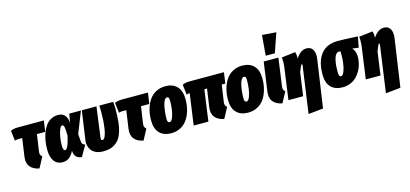

<svg xmlns="http://www.w3.org/2000/svg" viewBox="-82 -1486 5009 2346"><g transform="rotate(-15 2423.0 -313.0)"><path d="M318.8 -395 288.1 -186Q284.2 -158.7 289.6 -143.1Q294.9 -127.4 312 -115.2L240.2 19Q163.6 4.9 126 -42Q88.4 -88.9 100.1 -168.9L132.8 -395H82Q60.5 -395 38.1 -387.2L22.9 -516.1Q63 -534.2 108.9 -534.2H443.8L423.8 -395Z M626 -554.2Q682.6 -554.2 712.6 -519Q742.7 -483.9 745.6 -419.9L764.6 -534.2H912.6L805.7 -264.2L813 -171.9Q814.9 -146.5 825.9 -134.5Q836.9 -122.6 856 -119.1L776.9 19Q731.4 13.2 707.8 -9.8Q684.1 -32.7 680.7 -76.2L679.7 -86.9Q651.9 -32.7 617.4 -6.8Q583 19 534.7 19Q467.3 19 429 -31.5Q390.6 -82 390.6 -178.2Q390.6 -231.9 398.2 -283.2Q405.8 -334.5 423.8 -384.3Q441.9 -434.1 468.3 -471.2Q494.6 -508.3 535.4 -531.2Q576.2 -554.2 626 -554.2ZM644 -418Q624 -418 607.7 -374.8Q591.3 -331.5 583.5 -279.5Q575.7 -227.5 575.7 -187Q575.7 -116.2 602.1 -116.2Q638.7 -116.2 674.8 -276.9Q674.8 -357.4 668.2 -387.7Q661.6 -418 644 -418Z M1320.8 -534.2Q1325.7 -480.5 1325.7 -445.8Q1325.7 -394 1323.7 -351.8Q1321.8 -309.6 1316.7 -264.9Q1311.5 -220.2 1302 -185.5Q1292.5 -150.9 1278.3 -117.4Q1264.2 -84 1243.2 -60.1Q1222.2 -36.1 1194.8 -17.8Q1167.5 0.5 1130.9 9.8Q1094.2 19 1049.8 19Q998 19 959.7 2.4Q921.4 -14.2 901.4 -41.5Q881.3 -68.8 873.8 -101.1Q866.2 -133.3 871.6 -168L923.8 -534.2H1108.9L1058.6 -158.2Q1055.7 -135.7 1058.8 -126.5Q1062 -117.2 1073.7 -117.2Q1093.8 -117.2 1109.1 -151.1Q1124.5 -185.1 1132.6 -238Q1140.6 -291 1144.3 -344Q1147.9 -397 1147.9 -446.8Q1147.9 -464.8 1145.5 -534.2Z M1635.3 -395 1604.5 -186Q1600.6 -158.7 1606 -143.1Q1611.3 -127.4 1628.4 -115.2L1556.6 19Q1480 4.9 1442.4 -42Q1404.8 -88.9 1416.5 -168.9L1449.2 -395H1398.4Q1377 -395 1354.5 -387.2L1339.4 -516.1Q1379.4 -534.2 1425.3 -534.2H1760.3L1740.2 -395Z M1909.2 20Q1814.9 20 1762 -33.9Q1709 -87.9 1709 -195.8Q1709 -269 1726.6 -333Q1744.1 -397 1777.3 -446.8Q1810.5 -496.6 1863.8 -525.4Q1917 -554.2 1983.4 -554.2Q2077.1 -554.2 2130.1 -499.5Q2183.1 -444.8 2183.1 -336.9Q2183.1 -263.7 2165.5 -199.7Q2147.9 -135.7 2114.7 -86.4Q2081.5 -37.1 2028.6 -8.5Q1975.6 20 1909.2 20ZM1923.3 -116.2Q1947.3 -116.2 1964.8 -161.6Q1982.4 -207 1989.3 -261.7Q1996.1 -316.4 1996.1 -367.2Q1996.1 -395 1989.7 -406Q1983.4 -417 1969.2 -417Q1950.2 -417 1935.3 -391.1Q1920.4 -365.2 1912.4 -325.2Q1904.3 -285.2 1900.1 -244.4Q1896 -203.6 1896 -167Q1896 -138.7 1902.6 -127.4Q1909.2 -116.2 1923.3 -116.2Z M2656.7 -395 2626 -186Q2622.1 -158.7 2627.4 -143.1Q2632.8 -127.4 2649.9 -115.2L2577.6 19Q2501 4.9 2463.4 -42Q2425.8 -88.9 2437.5 -168.9L2470.7 -395H2436.5L2381.8 0H2195.8L2251 -395H2249.5Q2228.5 -395 2210.9 -387.2L2195.8 -516.1Q2235.8 -534.2 2282.7 -534.2H2721.7L2701.7 -395Z M2881.8 20Q2787.6 20 2734.6 -33.9Q2681.6 -87.9 2681.6 -195.8Q2681.6 -269 2699.2 -333Q2716.8 -397 2750 -446.8Q2783.2 -496.6 2836.4 -525.4Q2889.6 -554.2 2956.1 -554.2Q3049.8 -554.2 3102.8 -499.5Q3155.8 -444.8 3155.8 -336.9Q3155.8 -263.7 3138.2 -199.7Q3120.6 -135.7 3087.4 -86.4Q3054.2 -37.1 3001.2 -8.5Q2948.2 20 2881.8 20ZM2896 -116.2Q2919.9 -116.2 2937.5 -161.6Q2955.1 -207 2961.9 -261.7Q2968.8 -316.4 2968.8 -367.2Q2968.8 -395 2962.4 -406Q2956.1 -417 2941.9 -417Q2922.9 -417 2908 -391.1Q2893.1 -365.2 2885 -325.2Q2877 -285.2 2872.8 -244.4Q2868.7 -203.6 2868.7 -167Q2868.7 -138.7 2875.2 -127.4Q2881.8 -116.2 2896 -116.2Z M3288.6 -853 3466.3 -839.8 3382.3 -596.2H3266.6ZM3410.6 -534.2 3362.3 -186Q3358.4 -158.7 3363.5 -142.8Q3368.7 -127 3385.7 -115.2L3313.5 19Q3236.8 4.9 3199.2 -42Q3161.6 -88.9 3173.3 -168.9L3224.6 -534.2Z M3588.4 227.1 3670.4 -357.9Q3674.3 -382.8 3666.5 -382.8Q3659.7 -382.8 3651.6 -366.2Q3643.6 -349.6 3621.6 -293.9L3580.6 0H3394.5L3449.2 -395Q3458.5 -461.9 3452.1 -524.9L3625.5 -545.9Q3637.7 -511.2 3635.3 -461.9Q3692.9 -554.2 3770.5 -554.2Q3825.2 -554.2 3850.1 -511.5Q3875 -468.8 3864.3 -395L3776.4 208Z M4077.1 20Q3982.9 20 3929.9 -33.9Q3877 -87.9 3877 -195.8Q3877 -230 3880.4 -262.2Q3883.8 -294.4 3892.3 -329.6Q3900.9 -364.7 3914.8 -395Q3928.7 -425.3 3951.2 -453.1Q3973.6 -481 4002.4 -500.5Q4031.2 -520 4072.3 -531.5Q4113.3 -543 4162.1 -543Q4227.5 -543 4416 -533.2L4390.1 -397L4310.1 -407.2Q4318.4 -398.9 4326.2 -387.7Q4334 -376.5 4342.5 -351.1Q4351.1 -325.7 4351.1 -296.9Q4351.1 -252 4340.3 -207.3Q4329.6 -162.6 4306.9 -121.6Q4284.2 -80.6 4252.4 -49.1Q4220.7 -17.6 4175.3 1.2Q4129.9 20 4077.1 20ZM4091.3 -116.2Q4115.2 -116.2 4132.8 -161.6Q4150.4 -207 4157.2 -261.7Q4164.1 -316.4 4164.1 -367.2Q4164.1 -388.7 4162.1 -413.1H4145Q4104 -413.1 4084 -350.8Q4064 -288.6 4064 -176.8Q4064 -143.6 4070.6 -129.9Q4077.1 -116.2 4091.3 -116.2Z M4566.9 227.1 4648.9 -357.9Q4652.8 -382.8 4645 -382.8Q4638.2 -382.8 4630.1 -366.2Q4622.1 -349.6 4600.1 -293.9L4559.1 0H4373L4427.7 -395Q4437 -461.9 4430.7 -524.9L4604 -545.9Q4616.2 -511.2 4613.8 -461.9Q4671.4 -554.2 4749 -554.2Q4803.7 -554.2 4828.6 -511.5Q4853.5 -468.8 4842.8 -395L4754.9 208Z"/></g></svg>

Font: Fira Sans Compressed Heavy
Style: Italic
Weight: 900
Width: 3
Italic angle: -8°
Designer: Carrois Corporate & Edenspiekermann AG
Foundry: Carrois Corporate GbR & Edenspiekermann AG
Version: Version 4.203;PS 004.203;hotconv 1.0.88;makeotf.lib2.5.64775